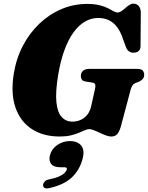

<svg xmlns="http://www.w3.org/2000/svg" viewBox="-20 -735 810 1052"><path d="M457 -713.5Q497.5 -713.5 525.2 -706.5Q553 -699.5 571.5 -690Q590 -680.5 602 -673.5Q614 -666.5 623 -666.5Q634 -666.5 645 -673.8Q656 -681 666.8 -690.8Q677.5 -700.5 688.5 -707.8Q699.5 -715 710.5 -715Q728 -715 739 -703.5Q750 -692 751.5 -669L750 -486.5Q751 -466.5 741.2 -457Q731.5 -447.5 717 -446.5Q701 -445 689.2 -452Q677.5 -459 671 -474.5L654 -521Q640.5 -562 620.8 -587.5Q601 -613 575.5 -624.8Q550 -636.5 518 -636.5Q480 -636.5 446 -617Q412 -597.5 383.5 -558.5Q355 -519.5 333.5 -461.5Q312 -403.5 299 -326.5Q283 -230 289.2 -173.5Q295.5 -117 318.8 -92.8Q342 -68.5 376.5 -68.5Q400.5 -68.5 421.5 -77.8Q442.5 -87 457.8 -105.8Q473 -124.5 479.5 -153L501 -249.5Q504 -262.5 501.8 -271.2Q499.5 -280 488.5 -282L445.5 -289Q433 -291.5 428 -299.8Q423 -308 423 -319Q423 -336.5 434.8 -347Q446.5 -357.5 469.5 -357.5H730.5Q754.5 -357.5 762.2 -348.2Q770 -339 770 -325Q770 -311 761.5 -301.8Q753 -292.5 741.5 -287.5L722 -280Q711.5 -275.5 706.2 -267.8Q701 -260 696.5 -246L641.5 -39.5Q632.5 -10.5 621 1.2Q609.5 13 589 13Q579 13 566.5 9Q554 5 540.8 -1Q527.5 -7 514.2 -13.2Q501 -19.5 489.2 -23.5Q477.5 -27.5 468.5 -27.5Q459 -27.5 445 -21.5Q431 -15.5 411.8 -7.2Q392.5 1 367 7Q341.5 13 308 13Q217 13 154.2 -28Q91.5 -69 65 -145.2Q38.5 -221.5 55 -328.5Q68.5 -414 105.5 -484.5Q142.5 -555 196.8 -606.2Q251 -657.5 317.5 -685.5Q384 -713.5 457 -713.5ZM312.5 181.5Q273.5 181.5 259.8 162.5Q246 143.5 254 114.5Q263 80.5 294.2 59.2Q325.5 38 362.5 38Q405.5 38 425.2 63Q445 88 432.5 135.5Q416 197.5 372.5 238Q329 278.5 248.5 296Q231.5 299.5 223.5 294.2Q215.5 289 216 278.5Q217 268.5 224.5 260Q232 251.5 248 248Q282 241.5 302.8 232.2Q323.5 223 333.8 212.5Q344 202 346 193Q349 181.5 333.5 181.5Z"/></svg>

Font: Fraunces
Style: Italic
Weight: 900
Italic angle: -16°
Version: Version 1.000;[0bf87f6ff]